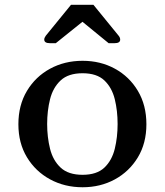

<svg xmlns="http://www.w3.org/2000/svg" viewBox="-20 -770 691 805"><path d="M593.8 -249Q593.8 -169.4 557.9 -110.1Q522 -50.8 461.4 -17.8Q400.9 15.1 326.2 15.1Q251 15.1 189.9 -18.1Q128.9 -51.3 93 -110.6Q57.1 -169.9 57.1 -249Q57.1 -329.1 93 -388.9Q128.9 -448.7 189.9 -481.9Q251 -515.1 326.2 -515.1Q401.4 -515.1 461.9 -481.9Q522.5 -448.7 558.1 -388.9Q593.8 -329.1 593.8 -249ZM177.7 -250Q177.7 -194.8 189.9 -146Q202.1 -97.2 234.4 -67.1Q266.6 -37.1 326.2 -37.1Q385.7 -37.1 417.5 -67.1Q449.2 -97.2 461.2 -146Q473.1 -194.8 473.1 -250Q473.1 -305.7 461.2 -354.2Q449.2 -402.8 417.5 -432.9Q385.7 -462.9 326.2 -462.9Q266.6 -462.9 234.4 -432.9Q202.1 -402.8 189.9 -354.2Q177.7 -305.7 177.7 -250ZM213.9 -588.9H189.9Q165.5 -588.9 165.5 -604Q165.5 -611.3 171.9 -620.1L277.8 -750H371.6L477.5 -620.1Q483.9 -612.3 483.9 -604Q483.9 -588.9 460 -588.9H435.5L325.7 -678.7Z"/></svg>

Font: Artifika
Style: Regular
Weight: 400
Designer: Yulya Zhdanova, Ivan Petrov | Cyreal.org
Foundry: Cyreal.org
Version: Version 1.102; ttfautohint (v1.8.4.7-5d5b)